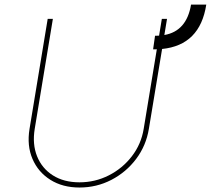

<svg xmlns="http://www.w3.org/2000/svg" viewBox="-20 -810 924 841"><path d="M816.8 -789.8H883.5Q856.2 -612.2 690 -595.5L632.1 -245.7Q620 -171.9 576.3 -113.8Q532.7 -55.8 468 -22.2Q403.4 11.4 328.1 11.4Q254.3 11.4 200.6 -22.4Q147 -56.1 122.2 -114.2Q97.3 -172.2 109.4 -245.7L188.9 -727.3H211.6L132.1 -245.7Q121.1 -178.3 142.4 -125.4Q163.7 -72.4 211.6 -41.9Q259.6 -11.4 328.1 -11.4Q396.7 -11.4 456.7 -41.9Q516.7 -72.4 557.5 -125.4Q598.4 -178.3 609.4 -245.7L666.9 -594.1Q658.7 -593.8 650.6 -593.8L659.1 -653.4Q668.3 -653.4 676.8 -653.8L688.9 -727.3H711.6L699.9 -656.6Q797.6 -673.7 816.8 -789.8Z"/></svg>

Font: Inter Thin  BETA
Style: Italic
Weight: 100
Italic angle: -9.39999°
Designer: Rasmus Andersson
Foundry: rsms
Version: Version 3.011;git-f93a4a705